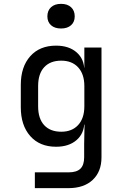

<svg xmlns="http://www.w3.org/2000/svg" viewBox="-20 -797 640 997"><path d="M161 180V98H336Q378 98 397.5 79Q417 60 417 20V-50L419 -150H401L418 -165Q418 -105 378 -70Q338 -35 271 -35Q186 -35 137 -90.5Q88 -146 88 -240V-356Q88 -450 137 -505Q186 -560 271 -560Q338 -560 378 -525Q418 -490 418 -430L401 -445H418V-550H507V20Q507 94 461.5 137Q416 180 335 180ZM298 -113Q354 -113 386 -148Q418 -183 418 -245V-350Q418 -412 386 -447Q354 -482 298 -482Q241 -482 209.5 -448Q178 -414 178 -350V-245Q178 -181 209.5 -147Q241 -113 298 -113ZM297 -649Q264 -649 245 -666Q226 -683 226 -712Q226 -742 245 -759.5Q264 -777 297 -777Q330 -777 349 -759.5Q368 -742 368 -712Q368 -683 349 -666Q330 -649 297 -649Z"/></svg>

Font: JetBrains Mono Zero
Style: Regular-Zero
Weight: 400
Designer: Philipp Nurullin, Konstantin Bulenkov
Foundry: JetBrains
Version: Version 2.211